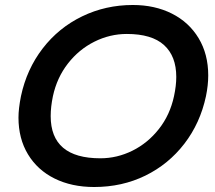

<svg xmlns="http://www.w3.org/2000/svg" viewBox="-20 -734 861 769"><path d="M54 -263Q54 -299 64 -349Q87 -457 151 -540Q215 -623 309 -668.5Q403 -714 512 -714Q600 -714 668.5 -679.5Q737 -645 775.5 -581Q814 -517 814 -432Q814 -393 805 -349Q782 -241 718.5 -158.5Q655 -76 562 -30.5Q469 15 357 15Q267 15 198.5 -19Q130 -53 92 -116Q54 -179 54 -263ZM677 -349Q686 -391 686 -426Q686 -509 637 -553.5Q588 -598 488 -598Q420 -598 358 -567Q296 -536 252 -479.5Q208 -423 192 -349Q183 -306 183 -269Q183 -100 382 -100Q449 -100 510.5 -130.5Q572 -161 616.5 -217.5Q661 -274 677 -349Z"/></svg>

Font: Prompt Medium
Style: Italic
Weight: 500
Italic angle: -12°
Designer: Katatrad Team
Foundry: CadsonDemak
Version: Version 1.001